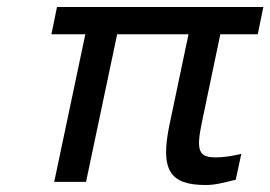

<svg xmlns="http://www.w3.org/2000/svg" viewBox="-20 -520 773 549"><path d="M733 -500H143L127 -422H224L135 0H226L315 -422H519L465 -165C437 -33 466 9 568 9C596 9 616 3 654 -6L670 -80C640 -73 618 -70 597 -70C549 -70 540 -88 557 -169L610 -422H717Z"/></svg>

Font: LT Wave Text Italic
Style: Regular
Weight: 400
Designer: Daniel Lyons
Version: Version 2.5 (Glyphs App)